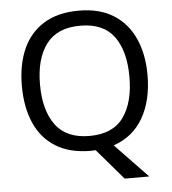

<svg xmlns="http://www.w3.org/2000/svg" viewBox="-59 -779 899 1003"><g transform="rotate(-5 390.5 -277.5)"><path d="M720 -358Q720 -227 667.5 -135Q615 -43 512 -8L683 170H554L416 9Q410 9 403.5 9.5Q397 10 391 10Q280 10 206.5 -36Q133 -82 97 -165Q61 -248 61 -359Q61 -469 97 -551Q133 -633 206.5 -679Q280 -725 392 -725Q499 -725 572 -679.5Q645 -634 682.5 -551.5Q720 -469 720 -358ZM156 -358Q156 -223 213 -145.5Q270 -68 391 -68Q513 -68 569 -145.5Q625 -223 625 -358Q625 -493 569 -569.5Q513 -646 392 -646Q271 -646 213.5 -569.5Q156 -493 156 -358Z"/></g></svg>

Font: Noto Sans Tifinagh Air
Style: Regular
Weight: 400
Designer: JamraPatel
Foundry: JamraPatel LLC
Version: Version 2.006; ttfautohint (v1.8.4.7-5d5b)